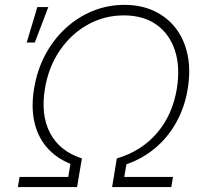

<svg xmlns="http://www.w3.org/2000/svg" viewBox="-20 -756 805 776"><path d="M52.2 0 59.1 -41H255.9L264.6 -93.8Q206.1 -117.7 168.9 -160.9Q131.8 -204.1 118.7 -264.2Q105.5 -324.2 117.7 -397.9Q129.9 -472.2 162.6 -533.9Q195.3 -595.7 244.4 -641.1Q293.5 -686.5 354.2 -711.4Q415 -736.3 482.9 -736.3Q550.3 -736.3 603.3 -711.4Q656.2 -686.5 690.9 -641.1Q725.6 -595.7 738.3 -533.7Q751 -471.7 738.8 -397.9Q727.1 -324.2 693.6 -263.4Q660.2 -202.6 608.9 -158.9Q557.6 -115.2 490.7 -91.8L482.4 -41H679.2L672.4 0H433.1L452.1 -115.7Q551.8 -145 614.5 -218.3Q677.2 -291.5 694.8 -397.9Q709 -485.8 686.8 -552.7Q664.6 -619.6 611.8 -656.7Q559.1 -693.8 480.5 -693.8Q402.3 -693.8 335.2 -656.7Q268.1 -619.6 222.2 -552.7Q176.3 -485.8 161.6 -397.9Q144 -291.5 182.4 -218.3Q220.7 -145 311 -115.7L291.5 0ZM87.9 -584 130.9 -727.5H175.3L120.6 -584Z"/></svg>

Font: Inter 28pt ExtraLight
Style: Italic
Weight: 250
Italic angle: -9.3988°
Designer: Rasmus Andersson
Foundry: rsms
Version: Version 4.001;git-66647c0bb